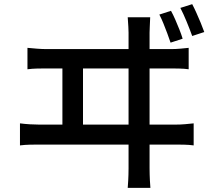

<svg xmlns="http://www.w3.org/2000/svg" viewBox="-20 -857 1040 923"><path d="M802 -805Q812 -787 822.5 -763Q833 -739 842.5 -715Q852 -691 858 -671L800 -652Q793 -673 784 -697Q775 -721 765.5 -744.5Q756 -768 746 -787ZM904 -837Q914 -818 924.5 -794.5Q935 -771 945 -747Q955 -723 962 -703L904 -684Q892 -717 877 -753.5Q862 -790 847 -819ZM702 -774Q701 -747 700 -728.5Q699 -710 699 -700Q699 -693 699 -656.5Q699 -620 699 -563Q699 -506 699 -440Q699 -374 699 -307.5Q699 -241 699 -184.5Q699 -128 699 -91.5Q699 -55 699 -49Q699 -42 699.5 -17.5Q700 7 703 46H594Q597 7 597.5 -16.5Q598 -40 598 -47Q598 -53 598 -90Q598 -127 598 -184Q598 -241 598 -308Q598 -375 598 -442Q598 -509 598 -566Q598 -623 598 -659Q598 -695 598 -700Q598 -711 597 -728Q596 -745 594 -774ZM280 -231V-571H379V-231ZM76 -264Q99 -261 123 -259.5Q147 -258 168 -258H824Q848 -258 870 -260Q892 -262 911 -264V-158Q890 -161 865 -161.5Q840 -162 824 -162H168Q147 -162 123.5 -161.5Q100 -161 76 -158ZM112 -627Q134 -625 158 -623Q182 -621 205 -621H800Q825 -621 846.5 -623Q868 -625 887 -627V-524Q866 -527 840.5 -527.5Q815 -528 800 -528H205Q183 -528 159 -527.5Q135 -527 112 -524Z"/></svg>

Font: Noto Sans SC Thin Medium
Style: Regular
Weight: 500
Version: Version 2.004-H2;hotconv 1.0.118;makeotfexe 2.5.65603